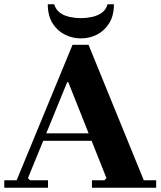

<svg xmlns="http://www.w3.org/2000/svg" viewBox="-20 -880 757 900"><path d="M0 0V-35H58L320 -670H395L654 -35H712V0H411V-35H469L479 -45L300 -495H295L111 -45L121 -35H205V0ZM169 -220V-255H495V-220ZM484 -860H514Q514 -807 492 -771.5Q470 -736 435 -718Q400 -700 359 -700Q319 -700 283.5 -718Q248 -736 226 -771.5Q204 -807 204 -860H234Q242 -834 261.5 -820Q281 -806 307 -800.5Q333 -795 359 -795Q385 -795 411 -800.5Q437 -806 457 -820Q477 -834 484 -860Z"/></svg>

Font: Brygada 1918
Style: Bold
Weight: 700
Designer: Mateusz Machalski | Borys Kosmynka | Przemek Hoffer
Foundry: NIEPODLEGLA 2018
Version: Version 3.006